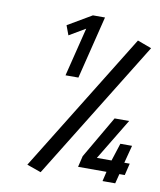

<svg xmlns="http://www.w3.org/2000/svg" viewBox="-88 -860 781 939"><g transform="rotate(10 302.5 -390.0)"><path d="M483.9 0 495.1 -47.9H354L367.2 -103L488.8 -312H561L437 -106.9H509.8L538.1 -194.8H596.2L573.2 -106.9H600.1L585.9 -47.9H559.1L546.9 0ZM178.2 9.8 107.9 -15.1 535.2 -707 605 -681.2ZM178.2 -720.2 296.9 -790H356.9L279.8 -478H215.8L275.9 -720.2L195.8 -672.9Z"/></g></svg>

Font: TitilliumWeb-Italic
Style: Italic
Weight: 400
Italic angle: -13°
Version: Version 1.001;PS 57.000;hotconv 1.0.70;makeotf.lib2.5.55311